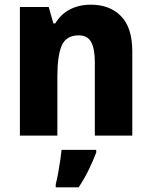

<svg xmlns="http://www.w3.org/2000/svg" viewBox="-20 -579 648 820"><path d="M368 -559Q449 -559 497 -510Q545 -461 545 -359V0H385V-313Q385 -370 369.5 -399Q354 -428 316 -428Q263 -428 244 -385Q225 -342 225 -253V0H65V-549H188L208 -479H216Q240 -519 279 -539Q318 -559 368 -559ZM391 72Q377 109 359 146Q341 183 316 221H218V208Q223 189 228 162Q233 135 237 108Q241 81 243 61H391Z"/></svg>

Font: Noto Sans SemiCondensed ExtraBold
Style: Regular
Weight: 800
Width: 4
Designer: Monotype Design Team
Foundry: Monotype Imaging Inc.
Version: Version 2.013; ttfautohint (v1.8.4.7-5d5b)